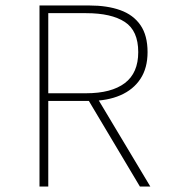

<svg xmlns="http://www.w3.org/2000/svg" viewBox="-20 -680 640 700"><path d="M124 0V-660H306Q371 -660 418.5 -643Q466 -626 492 -588.5Q518 -551 518 -490Q518 -432 492 -392.5Q466 -353 418.5 -332.5Q371 -312 306 -312H156V0ZM156 -340H294Q386 -340 435 -377Q484 -414 484 -490Q484 -568 435 -600Q386 -632 294 -632H156ZM298 -322 334 -324 528 0H490Z"/></svg>

Font: Source Code Pro ExtraLight ExtraLight
Style: Regular
Weight: 250
Monospace: yes
Version: Version 1.018;hotconv 1.0.116;makeotfexe 2.5.65601